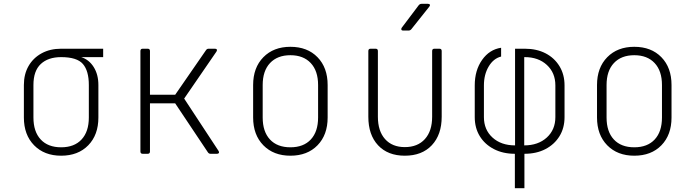

<svg xmlns="http://www.w3.org/2000/svg" viewBox="-20 -805 3640 1005"><path d="M300 10Q212 10 158.5 -44.5Q105 -99 105 -190V-360Q105 -417 129.5 -459.5Q154 -502 198 -526Q242 -550 300 -550H520V-506H405Q446 -493 470.5 -454Q495 -415 495 -360V-190Q495 -99 442 -44.5Q389 10 300 10ZM300 -34Q369 -34 407 -75Q445 -116 445 -190V-360Q445 -434 414 -470Q383 -506 300 -506Q232 -506 193.5 -470Q155 -434 155 -360V-190Q155 -116 193 -75Q231 -34 300 -34Z M727 0Q715 0 715 -12V-538Q715 -550 727 -550H753Q765 -550 765 -538V-309H897L1058 -542Q1063 -550 1072 -550H1105Q1113 -550 1115 -545.5Q1117 -541 1113 -535L944 -289L1124 -15Q1128 -9 1125.5 -4.5Q1123 0 1116 0H1082Q1073 0 1068 -8L897 -264H765V-12Q765 0 753 0Z M1500 10Q1412 10 1358.5 -44.5Q1305 -99 1305 -190V-360Q1305 -451 1358.5 -505.5Q1412 -560 1500 -560Q1589 -560 1642 -505.5Q1695 -451 1695 -360V-190Q1695 -99 1642 -44.5Q1589 10 1500 10ZM1500 -34Q1569 -34 1607 -75Q1645 -116 1645 -190V-360Q1645 -434 1606.5 -475Q1568 -516 1500 -516Q1432 -516 1393.5 -475Q1355 -434 1355 -360V-190Q1355 -116 1393 -75Q1431 -34 1500 -34Z M2099 10Q2010 10 1959 -44.5Q1908 -99 1908 -194V-538Q1908 -550 1920 -550H1946Q1958 -550 1958 -538V-194Q1958 -119 1995.5 -77Q2033 -35 2099 -35Q2166 -35 2204 -77Q2242 -119 2242 -194V-538Q2242 -550 2254 -550H2280Q2292 -550 2292 -538V-194Q2292 -100 2240.5 -45Q2189 10 2099 10ZM2090 -645Q2083 -645 2081 -649.5Q2079 -654 2083 -660L2172 -778Q2178 -785 2187 -785H2220Q2228 -785 2230 -780.5Q2232 -776 2227 -770L2133 -652Q2127 -645 2118 -645Z M2675 180V0Q2613 0 2565.5 -24.5Q2518 -49 2491.5 -92Q2465 -135 2465 -192V-358Q2465 -437 2503.5 -491.5Q2542 -546 2603 -555V-509Q2563 -499 2538 -457Q2513 -415 2513 -358V-192Q2513 -126 2558 -85Q2603 -44 2676 -44V-550H2727Q2789 -550 2835.5 -526Q2882 -502 2908.5 -458.5Q2935 -415 2935 -358V-192Q2935 -135 2908.5 -92Q2882 -49 2835 -24.5Q2788 0 2725 0V180ZM2724 -44Q2797 -44 2842 -85Q2887 -126 2887 -192V-358Q2887 -424 2842.5 -465Q2798 -506 2727 -506H2724Z M3300 10Q3212 10 3158.5 -44.5Q3105 -99 3105 -190V-360Q3105 -451 3158.5 -505.5Q3212 -560 3300 -560Q3389 -560 3442 -505.5Q3495 -451 3495 -360V-190Q3495 -99 3442 -44.5Q3389 10 3300 10ZM3300 -34Q3369 -34 3407 -75Q3445 -116 3445 -190V-360Q3445 -434 3406.5 -475Q3368 -516 3300 -516Q3232 -516 3193.5 -475Q3155 -434 3155 -360V-190Q3155 -116 3193 -75Q3231 -34 3300 -34Z"/></svg>

Font: Pitagon Sans Mono Thin
Style: Regular
Weight: 100
Monospace: yes
Designer: Travis Tran
Foundry: Pitagon
Version: Version 1.001; ttfautohint (v1.8.4.7-5d5b);gftools[0.9.26]